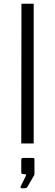

<svg xmlns="http://www.w3.org/2000/svg" viewBox="-20 -762 292 1020"><path d="M93 0H159V-742H94ZM95 238H109C119 238 123 236 126 230L161 170C161 169 163 165 163 163V85C163 79 160 77 155 77H102C97 77 93 79 93 87V152C93 160 96 163 103 163H112C118 163 121 168 116 175L90 228C87 232 90 238 95 238Z"/></svg>

Font: 18Franklin Light
Style: Regular
Weight: 300
Designer: Pablo Impallari, Rodrigo Fuenzalida (Modified by Dan O. Williams)
Version: Version 0.025;PS 000.025;hotconv 1.0.88;makeotf.lib2.5.64775